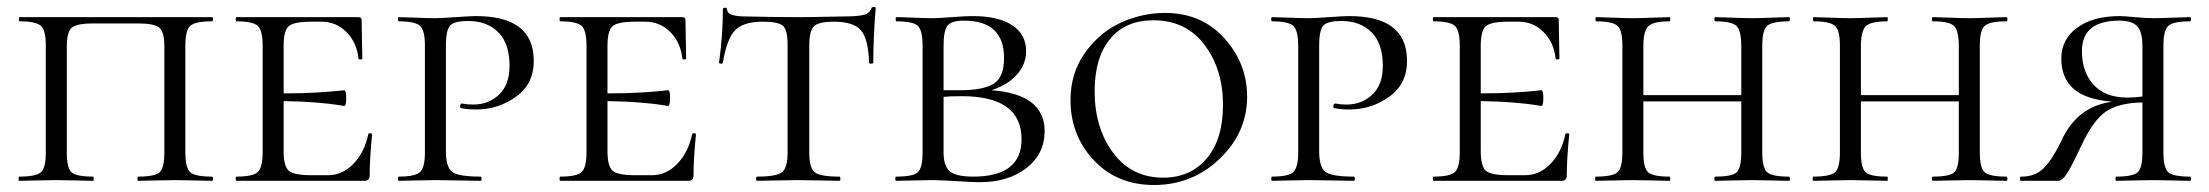

<svg xmlns="http://www.w3.org/2000/svg" viewBox="-20 -517 6317 549"><path d="M35 0Q33 0 33 -6Q33 -12 35 -12Q83 -12 97 -24.5Q111 -37 111 -81V-387Q111 -430 97 -443Q83 -456 36 -456Q34 -456 34 -462Q34 -468 36 -468H586Q589 -468 589 -462Q589 -456 586 -456Q538 -456 524 -443Q510 -430 510 -387V-81Q510 -37 524 -24.5Q538 -12 586 -12Q589 -12 589 -6Q589 0 586 0Q573 0 537 -1Q501 -2 481 -2Q459 -2 423.5 -1Q388 0 375 0Q373 0 373 -6Q373 -12 375 -12Q423 -12 436.5 -24.5Q450 -37 450 -81V-385Q450 -425 436 -437.5Q422 -450 375 -450H246Q199 -450 185 -437.5Q171 -425 171 -385V-81Q171 -37 184.5 -24.5Q198 -12 246 -12Q248 -12 248 -6Q248 0 246 0Q233 0 197.5 -1Q162 -2 140 -2Q120 -2 84 -1Q48 0 35 0Z M1033 -133Q1033 -136 1038.5 -136Q1044 -136 1044 -133Q1037 -61 1037 -15Q1037 0 1022 0H656Q654 0 654 -6Q654 -12 656 -12Q703 -12 717 -25Q731 -38 731 -81V-387Q731 -430 717 -443Q703 -456 656 -456Q654 -456 654 -462Q654 -468 656 -468H1005Q1014 -468 1014 -460Q1014 -442 1015 -402Q1016 -362 1016 -350Q1016 -347 1010.5 -347Q1005 -347 1005 -350Q1000 -396 970.5 -425.5Q941 -455 899 -455H870Q820 -455 805.5 -442Q791 -429 791 -386V-250Q846 -250 886.5 -252.5Q927 -255 945 -257Q963 -259 964 -259Q970 -259 970 -237Q970 -214 964 -214Q963 -214 945.5 -217Q928 -220 887 -223.5Q846 -227 791 -228V-85Q791 -42 805.5 -29Q820 -16 870 -16H918Q959 -16 990.5 -48.5Q1022 -81 1033 -133Z M1255 -85Q1255 -39 1273 -25.5Q1291 -12 1354 -12Q1357 -12 1357 -6Q1357 0 1354 0Q1337 0 1294 -1Q1251 -2 1225 -2Q1205 -2 1169 -1Q1133 0 1120 0Q1118 0 1118 -6Q1118 -12 1120 -12Q1167 -12 1181 -25Q1195 -38 1195 -81V-387Q1195 -430 1181 -443Q1167 -456 1120 -456Q1118 -456 1118 -462Q1118 -468 1120 -468Q1133 -468 1168.5 -466.5Q1204 -465 1224 -465Q1241 -465 1283 -468Q1325 -471 1341 -471Q1502 -471 1506 -350Q1509 -280 1457.5 -242Q1406 -204 1342 -204Q1315 -204 1298 -208Q1296 -208 1295.5 -211.5Q1295 -215 1296.5 -218Q1298 -221 1301 -221Q1316 -218 1333 -218Q1377 -218 1407 -246.5Q1437 -275 1437 -329Q1437 -392 1405 -424.5Q1373 -457 1318 -457Q1281 -457 1268 -445Q1255 -433 1255 -385Z M1959 -133Q1959 -136 1964.5 -136Q1970 -136 1970 -133Q1963 -61 1963 -15Q1963 0 1948 0H1582Q1580 0 1580 -6Q1580 -12 1582 -12Q1629 -12 1643 -25Q1657 -38 1657 -81V-387Q1657 -430 1643 -443Q1629 -456 1582 -456Q1580 -456 1580 -462Q1580 -468 1582 -468H1931Q1940 -468 1940 -460Q1940 -442 1941 -402Q1942 -362 1942 -350Q1942 -347 1936.5 -347Q1931 -347 1931 -350Q1926 -396 1896.5 -425.5Q1867 -455 1825 -455H1796Q1746 -455 1731.5 -442Q1717 -429 1717 -386V-250Q1772 -250 1812.5 -252.5Q1853 -255 1871 -257Q1889 -259 1890 -259Q1896 -259 1896 -237Q1896 -214 1890 -214Q1889 -214 1871.5 -217Q1854 -220 1813 -223.5Q1772 -227 1717 -228V-85Q1717 -42 1731.5 -29Q1746 -16 1796 -16H1844Q1885 -16 1916.5 -48.5Q1948 -81 1959 -133Z M2161 -455Q2105 -455 2081.5 -430Q2058 -405 2047 -338Q2047 -335 2041.5 -335Q2036 -335 2036 -338Q2047 -418 2047 -490Q2047 -495 2053 -495Q2059 -495 2059 -490Q2059 -470 2111 -470Q2197 -468 2262 -468Q2297 -468 2339.5 -469Q2382 -470 2395 -470Q2432 -470 2449.5 -474.5Q2467 -479 2472 -494Q2473 -497 2478.5 -497Q2484 -497 2484 -494Q2477 -410 2477 -338Q2477 -335 2471 -335Q2465 -335 2465 -338Q2463 -405 2442 -430Q2421 -455 2364 -455Q2320 -455 2307 -441.5Q2294 -428 2294 -387V-81Q2294 -37 2309.5 -24.5Q2325 -12 2380 -12Q2383 -12 2383 -6Q2383 0 2380 0Q2366 0 2326.5 -1Q2287 -2 2262 -2Q2239 -2 2199.5 -1Q2160 0 2145 0Q2142 0 2142 -6Q2142 -12 2145 -12Q2200 -12 2216 -24.5Q2232 -37 2232 -81V-389Q2232 -431 2219 -443Q2206 -455 2161 -455Z M2815 -259Q2967 -248 2967 -142Q2967 -77 2915 -36.5Q2863 4 2781 4Q2765 4 2716 1Q2667 -2 2646 -2Q2627 -2 2591 -1Q2555 0 2542 0Q2540 0 2540 -6Q2540 -12 2542 -12Q2591 -12 2604.5 -24.5Q2618 -37 2618 -81V-387Q2618 -430 2604.5 -443Q2591 -456 2543 -456Q2541 -456 2541 -462Q2541 -468 2543 -468Q2557 -468 2591.5 -466.5Q2626 -465 2646 -465Q2663 -465 2702 -468Q2741 -471 2762 -471Q2834 -471 2874 -445Q2914 -419 2914 -371Q2914 -333 2887.5 -303.5Q2861 -274 2815 -259ZM2736 -458Q2701 -458 2689.5 -444Q2678 -430 2678 -385V-259H2725Q2791 -259 2821 -277.5Q2851 -296 2851 -351Q2851 -458 2736 -458ZM2763 -12Q2901 -12 2901 -119Q2901 -242 2730 -242Q2695 -242 2678 -240V-81Q2678 -43 2695.5 -27.5Q2713 -12 2763 -12Z M3280 12Q3174 12 3107.5 -59Q3041 -130 3041 -231Q3041 -309 3083.5 -367.5Q3126 -426 3186.5 -453Q3247 -480 3311 -480Q3416 -480 3481 -407.5Q3546 -335 3546 -241Q3546 -138 3467.5 -63Q3389 12 3280 12ZM3306 -9Q3384 -9 3430.5 -64Q3477 -119 3477 -217Q3477 -319 3424 -389Q3371 -459 3278 -459Q3198 -459 3154 -405.5Q3110 -352 3110 -256Q3110 -151 3163 -80Q3216 -9 3306 -9Z M3752 -85Q3752 -39 3770 -25.5Q3788 -12 3851 -12Q3854 -12 3854 -6Q3854 0 3851 0Q3834 0 3791 -1Q3748 -2 3722 -2Q3702 -2 3666 -1Q3630 0 3617 0Q3615 0 3615 -6Q3615 -12 3617 -12Q3664 -12 3678 -25Q3692 -38 3692 -81V-387Q3692 -430 3678 -443Q3664 -456 3617 -456Q3615 -456 3615 -462Q3615 -468 3617 -468Q3630 -468 3665.5 -466.5Q3701 -465 3721 -465Q3738 -465 3780 -468Q3822 -471 3838 -471Q3999 -471 4003 -350Q4006 -280 3954.5 -242Q3903 -204 3839 -204Q3812 -204 3795 -208Q3793 -208 3792.5 -211.5Q3792 -215 3793.5 -218Q3795 -221 3798 -221Q3813 -218 3830 -218Q3874 -218 3904 -246.5Q3934 -275 3934 -329Q3934 -392 3902 -424.5Q3870 -457 3815 -457Q3778 -457 3765 -445Q3752 -433 3752 -385Z M4456 -133Q4456 -136 4461.5 -136Q4467 -136 4467 -133Q4460 -61 4460 -15Q4460 0 4445 0H4079Q4077 0 4077 -6Q4077 -12 4079 -12Q4126 -12 4140 -25Q4154 -38 4154 -81V-387Q4154 -430 4140 -443Q4126 -456 4079 -456Q4077 -456 4077 -462Q4077 -468 4079 -468H4428Q4437 -468 4437 -460Q4437 -442 4438 -402Q4439 -362 4439 -350Q4439 -347 4433.5 -347Q4428 -347 4428 -350Q4423 -396 4393.5 -425.5Q4364 -455 4322 -455H4293Q4243 -455 4228.5 -442Q4214 -429 4214 -386V-250Q4269 -250 4309.5 -252.5Q4350 -255 4368 -257Q4386 -259 4387 -259Q4393 -259 4393 -237Q4393 -214 4387 -214Q4386 -214 4368.5 -217Q4351 -220 4310 -223.5Q4269 -227 4214 -228V-85Q4214 -42 4228.5 -29Q4243 -16 4293 -16H4341Q4382 -16 4413.5 -48.5Q4445 -81 4456 -133Z M5095 -12Q5098 -12 5098 -6Q5098 0 5095 0Q5082 0 5046 -1Q5010 -2 4990 -2Q4968 -2 4932.5 -1Q4897 0 4885 0Q4882 0 4882 -6Q4882 -12 4885 -12Q4933 -12 4946 -24.5Q4959 -37 4959 -81V-227H4679V-81Q4679 -37 4692.5 -24.5Q4706 -12 4754 -12Q4756 -12 4756 -6Q4756 0 4754 0Q4741 0 4705.5 -1Q4670 -2 4648 -2Q4628 -2 4592 -1Q4556 0 4543 0Q4541 0 4541 -6Q4541 -12 4543 -12Q4591 -12 4605 -24.5Q4619 -37 4619 -81V-387Q4619 -430 4605 -443Q4591 -456 4544 -456Q4542 -456 4542 -462Q4542 -468 4544 -468Q4557 -468 4592.5 -466.5Q4628 -465 4648 -465Q4670 -465 4706 -466.5Q4742 -468 4754 -468Q4756 -468 4756 -462Q4756 -456 4754 -456Q4707 -456 4693 -442Q4679 -428 4679 -385V-245H4959V-385Q4959 -429 4945.5 -442.5Q4932 -456 4885 -456Q4882 -456 4882 -462Q4882 -468 4885 -468Q4897 -468 4932.5 -466.5Q4968 -465 4990 -465Q5010 -465 5046 -466.5Q5082 -468 5095 -468Q5098 -468 5098 -462Q5098 -456 5095 -456Q5047 -456 5033 -443Q5019 -430 5019 -387V-81Q5019 -37 5033 -24.5Q5047 -12 5095 -12Z M5717 -12Q5720 -12 5720 -6Q5720 0 5717 0Q5704 0 5668 -1Q5632 -2 5612 -2Q5590 -2 5554.5 -1Q5519 0 5507 0Q5504 0 5504 -6Q5504 -12 5507 -12Q5555 -12 5568 -24.5Q5581 -37 5581 -81V-227H5301V-81Q5301 -37 5314.5 -24.5Q5328 -12 5376 -12Q5378 -12 5378 -6Q5378 0 5376 0Q5363 0 5327.5 -1Q5292 -2 5270 -2Q5250 -2 5214 -1Q5178 0 5165 0Q5163 0 5163 -6Q5163 -12 5165 -12Q5213 -12 5227 -24.5Q5241 -37 5241 -81V-387Q5241 -430 5227 -443Q5213 -456 5166 -456Q5164 -456 5164 -462Q5164 -468 5166 -468Q5179 -468 5214.5 -466.5Q5250 -465 5270 -465Q5292 -465 5328 -466.5Q5364 -468 5376 -468Q5378 -468 5378 -462Q5378 -456 5376 -456Q5329 -456 5315 -442Q5301 -428 5301 -385V-245H5581V-385Q5581 -429 5567.5 -442.5Q5554 -456 5507 -456Q5504 -456 5504 -462Q5504 -468 5507 -468Q5519 -468 5554.5 -466.5Q5590 -465 5612 -465Q5632 -465 5668 -466.5Q5704 -468 5717 -468Q5720 -468 5720 -462Q5720 -456 5717 -456Q5669 -456 5655 -443Q5641 -430 5641 -387V-81Q5641 -37 5655 -24.5Q5669 -12 5717 -12Z M6242 -12Q6245 -12 6245 -6Q6245 0 6242 0Q6229 0 6193 -1Q6157 -2 6137 -2Q6115 -2 6079.5 -1Q6044 0 6031 0Q6029 0 6029 -6Q6029 -12 6031 -12Q6079 -12 6092.5 -24.5Q6106 -37 6106 -81V-224Q6038 -223 6001.5 -198Q5965 -173 5931 -100Q5901 -36 5888.5 -18Q5876 0 5865 0H5758Q5756 0 5756 -6Q5756 -12 5758 -12Q5799 -11 5824 -36.5Q5849 -62 5873 -112Q5919 -214 6020 -226Q5941 -233 5907.5 -264.5Q5874 -296 5874 -349Q5874 -405 5919.5 -438Q5965 -471 6041 -471Q6052 -471 6085 -468Q6118 -465 6137 -465Q6157 -465 6193 -466.5Q6229 -468 6242 -468Q6245 -468 6245 -462Q6245 -456 6242 -456Q6194 -456 6180 -443Q6166 -430 6166 -387V-81Q6166 -37 6180 -24.5Q6194 -12 6242 -12ZM6063 -238Q6085 -238 6106 -241V-385Q6106 -426 6091 -442Q6076 -458 6040 -458Q5933 -458 5933 -371Q5933 -311 5966.5 -274.5Q6000 -238 6063 -238Z"/></svg>

Font: Cormorant SC
Style: Regular
Weight: 400
Designer: Christian Thalmann (Catharsis Fonts)
Version: Version 1.000;PS 002.000;hotconv 1.0.88;makeotf.lib2.5.64775